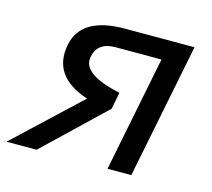

<svg xmlns="http://www.w3.org/2000/svg" viewBox="-137 -608 777 704"><g transform="rotate(15 251.0 -256.5)"><path d="M326.2 0 413.6 -438H238.8Q171.4 -438 160.2 -380.4Q146.5 -312 296.4 -280.3L283.7 -216.3L57.1 0H-57.1L187 -229Q43 -276.4 67.9 -401.9Q90.3 -512.7 255.4 -512.7H519L416.5 0Z"/></g></svg>

Font: Sansation
Style: Italic
Weight: 400
Designer: Bernd Montag
Version: Version 1.301